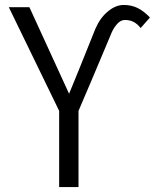

<svg xmlns="http://www.w3.org/2000/svg" viewBox="-20 -754 640 774"><path d="M218.5 -307 15.5 -725H98.5L258.5 -376Q280.5 -429 301.2 -480.5Q322 -532 337 -569.5L364.5 -638Q383.5 -682 415 -708Q446.5 -734 478.5 -734Q509.5 -734 534.2 -722Q559 -710 584.5 -683.5L547 -641Q534 -657.5 518.8 -665.5Q503.5 -673.5 483.5 -673.5Q465.5 -673.5 450.2 -655.2Q435 -637 426.5 -614Q401 -553 352.8 -439Q304.5 -325 296.5 -307V0H218.5Z"/></svg>

Font: JuliaMono Light
Style: Regular
Weight: 300
Monospace: yes
Designer: cormullion
Foundry: corm
Version: Version 0.054; ttfautohint (v1.8.4)